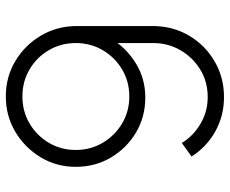

<svg xmlns="http://www.w3.org/2000/svg" viewBox="-85 -690 790 660"><g transform="rotate(-90 310.0 -360.0)"><path d="M308.5 -735Q375.5 -735 430.2 -702.2Q485 -669.5 517.8 -614Q550.5 -558.5 550.5 -490.5V-231Q550.5 -161.5 518 -106Q485.5 -50.5 430 -17.8Q374.5 15 306 15Q242 15 188.2 -15Q134.5 -45 102 -96.5L148.5 -130Q172.5 -90.5 214.5 -65.8Q256.5 -41 306 -41Q359.5 -41 401.5 -67Q443.5 -93 467.8 -135.5Q492 -178 492 -227.5V-397L509.5 -377Q478 -323 424.2 -289.2Q370.5 -255.5 305 -255.5Q238.5 -255.5 184.5 -287.5Q130.5 -319.5 98.5 -373.8Q66.5 -428 66.5 -494.5Q66.5 -561 99.5 -615.5Q132.5 -670 187.2 -702.5Q242 -735 308.5 -735ZM308.5 -678Q257.5 -678 215.8 -653.5Q174 -629 149.2 -587.2Q124.5 -545.5 124.5 -494.5Q124.5 -443.5 149.2 -401.8Q174 -360 215.8 -335.2Q257.5 -310.5 308.5 -310.5Q359.5 -310.5 401.2 -335.2Q443 -360 467.5 -401.8Q492 -443.5 492 -494.5Q492 -545.5 467.5 -587.2Q443 -629 401.2 -653.5Q359.5 -678 308.5 -678Z"/></g></svg>

Font: Manrope ExtraLight Light
Style: Regular
Weight: 300
Version: Version 4.504